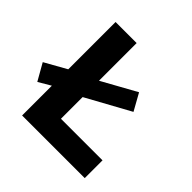

<svg xmlns="http://www.w3.org/2000/svg" viewBox="-177 -799 947 947"><g transform="rotate(45 296.5 -326.0)"><path d="M43 -170 -7 -258 123 -331 239 -381 434 -489 483 -401 239 -267 123 -217ZM107 0V-652H254V-124H544V0Z"/></g></svg>

Font: Source Code Pro ExtraLight
Style: Bold
Weight: 700
Monospace: yes
Version: Version 1.018;hotconv 1.0.116;makeotfexe 2.5.65601